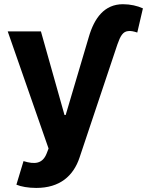

<svg xmlns="http://www.w3.org/2000/svg" viewBox="-20 -696 705 920"><path d="M153.8 204.5C266.3 204.5 331.7 147.4 361.2 58.9L542.6 -483.3C556.8 -524.1 569.2 -544.4 593 -546.9C605.5 -549 620.4 -545.8 637.8 -540.1L664.8 -655.9C638.5 -668 604.8 -675.8 569.2 -675.8C480.5 -675.8 431.8 -610.1 405.2 -517.8L294.7 -144.9H289.1L176.1 -545.5H17L212.7 15.6L203.8 38.7C183.9 89.8 146 92.3 92.7 76L58.6 188.9C80.3 198.2 115.4 204.5 153.8 204.5Z"/></svg>

Font: Margiela Sans
Style: Bold
Weight: 700
Designer: Stefan Endress, Andreas Faust
Version: Version 1.100;FEAKit 1.0